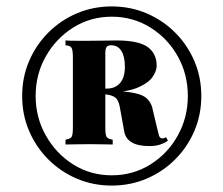

<svg xmlns="http://www.w3.org/2000/svg" viewBox="-20 -802 696 598"><path d="M328 -782Q386 -782 436.5 -760.5Q487 -739 525.5 -700.5Q564 -662 585.5 -611.5Q607 -561 607 -503Q607 -445 585.5 -394.5Q564 -344 525.5 -305.5Q487 -267 436.5 -245.5Q386 -224 328 -224Q270 -224 219.5 -245.5Q169 -267 130.5 -305.5Q92 -344 70.5 -394.5Q49 -445 49 -503Q49 -561 70.5 -611.5Q92 -662 130.5 -700.5Q169 -739 219.5 -760.5Q270 -782 328 -782ZM264 -525Q298 -525 312.5 -524Q327 -523 334.5 -521.5Q342 -520 353 -518Q410 -514 430.5 -500.5Q451 -487 456 -459L473 -388Q475 -378 478 -374.5Q481 -371 486 -371Q492 -371 497 -375L503 -364Q494 -357 479.5 -352Q465 -347 445 -347Q410 -347 390.5 -358.5Q371 -370 367 -392L354 -464Q351 -483 344.5 -492.5Q338 -502 321 -506Q304 -510 266 -510ZM328 -750Q262 -750 208.5 -716.5Q155 -683 123 -627Q91 -571 91 -503Q91 -436 123 -379.5Q155 -323 208.5 -289.5Q262 -256 328 -256Q394 -256 448 -289.5Q502 -323 533.5 -379.5Q565 -436 565 -503Q565 -571 533.5 -627Q502 -683 448 -716.5Q394 -750 328 -750ZM342 -676Q412 -676 440 -655.5Q468 -635 468 -597Q468 -582 456 -563.5Q444 -545 412 -530.5Q380 -516 319 -513L259 -510Q259 -510 259 -518Q259 -526 259 -526H312Q339 -526 354 -543.5Q369 -561 369 -594Q369 -626 358 -643.5Q347 -661 326 -661Q316 -661 312 -655.5Q308 -650 308 -636V-404Q308 -381 312.5 -375Q317 -369 331 -367V-352Q317 -352 298.5 -352.5Q280 -353 260 -353Q238 -353 217 -352.5Q196 -352 184 -352V-367Q198 -369 202.5 -375Q207 -381 207 -404V-623Q207 -647 202.5 -653.5Q198 -660 184 -661V-676Q196 -675 216.5 -675Q237 -675 256 -675Q284 -675 308 -675.5Q332 -676 342 -676Z"/></svg>

Font: Playfair Display Black
Style: Regular
Weight: 900
Designer: Claus Eggers Sørensen
Foundry: Claus Eggers Sørensen
Version: Version 1.203